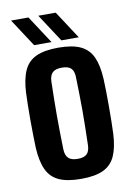

<svg xmlns="http://www.w3.org/2000/svg" viewBox="-88 -827 617 891"><g transform="rotate(-10 221.0 -381.0)"><path d="M221.6 9.1Q156.3 9.1 117.3 -8.8Q78.3 -26.8 60.2 -66.3Q42 -105.8 38.5 -170.5Q37.7 -194.6 37 -228.2Q36.2 -261.8 36.2 -298.8Q36.2 -335.8 36.8 -370.3Q37.4 -404.8 38.5 -430.2Q42 -494.2 60 -533.5Q78 -572.9 116.9 -591Q155.9 -609.1 221.6 -609.1Q287.9 -609.1 326.4 -590.8Q364.9 -572.5 382.7 -533.1Q400.5 -493.8 403.9 -430.2Q405 -406 405.6 -372.3Q406.2 -338.5 406.2 -301.5Q406.2 -264.6 405.6 -230.4Q405 -196.2 403.9 -170.5Q400.5 -106.7 382.7 -67.1Q364.9 -27.5 326.4 -9.2Q287.9 9.1 221.6 9.1ZM221.6 -85.2Q252.3 -85.2 265.4 -98.6Q278.5 -112.1 279.1 -139.8Q280.2 -180 281 -220Q281.9 -260.1 281.9 -300.4Q281.9 -340.7 281 -380.7Q280.2 -420.7 279.1 -460.8Q278.5 -488.3 265.5 -501.6Q252.6 -514.9 221.6 -514.9Q191.5 -514.9 177.9 -501.6Q164.3 -488.3 163.3 -460.8Q162.2 -420.7 161.6 -380.5Q160.9 -340.3 160.9 -300.1Q160.9 -259.9 161.6 -219.7Q162.2 -179.5 163.3 -139.8Q164.3 -112.1 178 -98.6Q191.7 -85.2 221.6 -85.2ZM242.1 -640 156.4 -771.1H238.5L324.1 -640ZM113.7 -640 28 -771.1H110.1L195.8 -640Z"/></g></svg>

Font: Big Shoulders Display SC Thin
Style: Regular
Weight: 100
Designer: Patric King
Foundry: XO Type Co
Version: Version 2.002